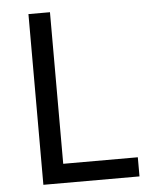

<svg xmlns="http://www.w3.org/2000/svg" viewBox="-52 -757 628 800"><g transform="rotate(-5 262.0 -357.0)"><path d="M97 0V-714H187V-80H499V0Z"/></g></svg>

Font: Noto Sans Khmer UI
Style: Regular
Weight: 400
Designer: Danh Hong and the Monotype Design Team
Foundry: Monotype Imaging Inc.
Version: Version 2.002